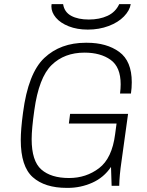

<svg xmlns="http://www.w3.org/2000/svg" viewBox="-20 -904 714 934"><path d="M621 -504Q621 -476 617 -449H564Q567 -473 567 -494Q567 -578 518 -613Q469 -648 391 -648Q293 -648 231 -587.5Q169 -527 147 -368Q134 -277 134 -227Q134 -121 181 -79.5Q228 -38 316 -38Q399 -38 462 -86Q525 -134 540 -251L547 -303H315L321 -350H603L571 -119Q561 -52 560 0H523L520 -92Q485 -40 428.5 -15Q372 10 310 10H305Q198 10 139.5 -42Q81 -94 81 -223Q81 -274 92 -356Q117 -548 195.5 -622Q274 -696 397 -696H403Q499 -696 560 -651.5Q621 -607 621 -504ZM230 -873Q230 -880 231 -884H287Q293 -845 326.5 -827Q360 -809 412 -809Q464 -809 503 -827Q542 -845 560 -884H616Q611 -853 583 -824Q555 -795 508.5 -777.5Q462 -760 407 -760Q355 -760 314.5 -776Q274 -792 252 -818Q230 -844 230 -873Z"/></svg>

Font: Chivo Thin Italic
Style: Regular
Weight: 100
Italic angle: -8.05°
Designer: Hector Gatti
Foundry: Omnibus-Type
Version: Version 1.007